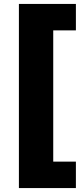

<svg xmlns="http://www.w3.org/2000/svg" viewBox="-20 -762 419 976"><path d="M76.1 -742H365.8V-607.6H250.6V59.6H365.8V194H76.1Z"/></svg>

Font: iiserrat Thin
Style: Regular
Weight: 100
Designer: Akira Ohta
Foundry: Akira Ohta
Version: Version 1.200;Glyphs 3.3.1 (3343)